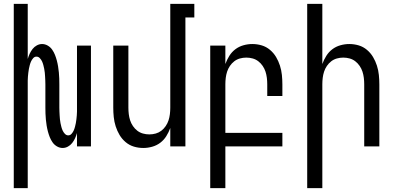

<svg xmlns="http://www.w3.org/2000/svg" viewBox="-20 -755 2040 990"><path d="M51 215V-735H123V-451Q127 -465 133 -478Q139 -491 148 -502.5Q157 -514 170 -521Q183 -528 197 -528Q212 -528 226 -520Q240 -512 249 -499Q258 -486 263.5 -472Q269 -458 273 -443Q277 -428 279.5 -412.5Q282 -397 283.5 -381.5Q285 -366 285.5 -350.5Q286 -335 286 -320V-200Q286 -190 286.5 -180Q287 -170 287.5 -160Q288 -150 289 -140Q290 -130 292 -120Q294 -110 296.5 -100.5Q299 -91 303 -82Q307 -73 314.5 -65Q322 -57 332 -57Q342 -57 349 -65Q356 -73 360 -82Q364 -91 366.5 -100.5Q369 -110 371 -120Q373 -130 374 -140Q375 -150 376 -160Q377 -170 377 -180Q377 -190 377 -200V-520H449V0H377V-69Q373 -55 367 -42Q361 -29 352 -17.5Q343 -6 330 1Q317 8 303 8Q288 8 274 0Q260 -8 251 -21Q242 -34 236.5 -48Q231 -62 227 -77Q223 -92 220.5 -107.5Q218 -123 216.5 -138.5Q215 -154 214.5 -169.5Q214 -185 214 -200V-320Q214 -330 213.5 -340Q213 -350 212.5 -360Q212 -370 211 -380Q210 -390 208 -400Q206 -410 203.5 -419.5Q201 -429 197 -438Q193 -447 185.5 -455Q178 -463 168 -463Q158 -463 151 -455Q144 -447 140 -438Q136 -429 133.5 -419.5Q131 -410 129 -400Q127 -390 126 -380Q125 -370 124 -360Q123 -350 123 -340Q123 -330 123 -320V215Z M719 8Q694 8 670.5 1Q647 -6 628 -22Q609 -38 596.5 -59Q584 -80 576.5 -103.5Q569 -127 566.5 -151.5Q564 -176 564 -200V-520H642V-200Q642 -183 644 -166.5Q646 -150 651 -134.5Q656 -119 665.5 -105Q675 -91 688 -81Q701 -71 717 -66.5Q733 -62 750 -62Q767 -62 783 -66.5Q799 -71 812 -81Q825 -91 834.5 -105Q844 -119 849 -134.5Q854 -150 856 -166.5Q858 -183 858 -200V-735H982V-665H936V0H858V-95Q850 -73 837.5 -53Q825 -33 806.5 -19Q788 -5 765 1.5Q742 8 719 8Z M1064 215V-520H1142V-425Q1150 -447 1162.5 -467Q1175 -487 1193.5 -501Q1212 -515 1235 -521.5Q1258 -528 1281 -528Q1306 -528 1329.5 -521Q1353 -514 1372 -498Q1391 -482 1403.5 -461Q1416 -440 1423.5 -416.5Q1431 -393 1433.5 -368.5Q1436 -344 1436 -320V-260H1358V-320Q1358 -337 1356 -353.5Q1354 -370 1349 -385.5Q1344 -401 1334.5 -415Q1325 -429 1312 -439Q1299 -449 1283 -453.5Q1267 -458 1250 -458Q1233 -458 1217 -453.5Q1201 -449 1188 -439Q1175 -429 1165.5 -415Q1156 -401 1151 -385.5Q1146 -370 1144 -353.5Q1142 -337 1142 -320V-70H1436V0H1142V215Z M1564 215V-735H1642V-425Q1650 -447 1662.5 -467Q1675 -487 1693.5 -501Q1712 -515 1735 -521.5Q1758 -528 1781 -528Q1806 -528 1829.5 -521Q1853 -514 1872 -498Q1891 -482 1903.5 -461Q1916 -440 1923.5 -416.5Q1931 -393 1933.5 -368.5Q1936 -344 1936 -320V0H1858V-320Q1858 -337 1856 -353.5Q1854 -370 1849 -385.5Q1844 -401 1834.5 -415Q1825 -429 1812 -439Q1799 -449 1783 -453.5Q1767 -458 1750 -458Q1733 -458 1717 -453.5Q1701 -449 1688 -439Q1675 -429 1665.5 -415Q1656 -401 1651 -385.5Q1646 -370 1644 -353.5Q1642 -337 1642 -320V215Z"/></svg>

Font: Iosevka Custom
Style: Regular
Weight: 400
Monospace: yes
Designer: Belleve Invis
Foundry: Belleve Invis
Version: Version 32.5.0; ttfautohint (v1.8.4)